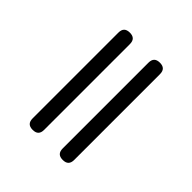

<svg xmlns="http://www.w3.org/2000/svg" viewBox="-9 -615 578 578"><g transform="rotate(-45 280.5 -325.5)"><path d="M463 -364.5C463 -364.5 98 -364.5 98 -364.5C81.5 -364.5 73.5 -372.5 73.5 -389C73.5 -389 73.5 -389 73.5 -389C73.5 -405.5 81.5 -413.5 98 -413.5C98 -413.5 98 -413.5 98 -413.5C98 -413.5 463 -413.5 463 -413.5C479.5 -413.5 487.5 -405.5 487.5 -389C487.5 -389 487.5 -389 487.5 -389C487.5 -372.5 479.5 -364.5 463 -364.5C463 -364.5 463 -364.5 463 -364.5ZM463 -236.5C463 -236.5 98 -236.5 98 -236.5C81.5 -236.5 73.5 -244.5 73.5 -261C73.5 -261 73.5 -261 73.5 -261C73.5 -277.5 81.5 -285.5 98 -285.5C98 -285.5 98 -285.5 98 -285.5C98 -285.5 463 -285.5 463 -285.5C479.5 -285.5 487.5 -277.5 487.5 -261C487.5 -261 487.5 -261 487.5 -261C487.5 -244.5 479.5 -236.5 463 -236.5C463 -236.5 463 -236.5 463 -236.5Z"/></g></svg>

Font: Jura-Fortis-Regular
Style: Regular
Weight: 500
Designer: Daniel Johnson, Alexei Vanyashin, Mirko Velimirovic
Foundry: Daniel Johnson
Version: ""